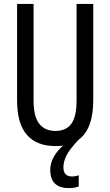

<svg xmlns="http://www.w3.org/2000/svg" viewBox="-20 -734 562 978"><path d="M303 118Q303 165 347 165Q357 165 366 163Q375 161 381 159V216Q371 220 357.5 222Q344 224 330 224Q236 224 236 131Q236 96 254.5 64Q273 32 301 8Q282 10 262 10Q167 10 117 -47Q67 -104 67 -223V-714H151V-222Q151 -140 180 -103.5Q209 -67 262 -67Q316 -67 343 -103Q370 -139 370 -223V-714H455V-224Q455 -76 380 -22Q333 28 318 59Q303 90 303 118Z"/></svg>

Font: Noto Sans Thai ExtCond
Style: Regular
Weight: 400
Width: 2
Designer: Monotype Design Team
Foundry: Monotype Imaging Inc.
Version: Version 2.002; ttfautohint (v1.8.4.7-5d5b)